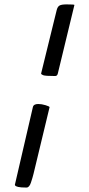

<svg xmlns="http://www.w3.org/2000/svg" viewBox="-20 -761 401 864"><path d="M228 -418.9Q183.6 -418.9 174.3 -422.6Q165 -426.3 165 -430.2L224.1 -670.9Q231.4 -701.7 235.4 -716.6Q239.3 -731.4 248.3 -736.3Q257.3 -741.2 279.8 -741.2Q314.9 -741.2 314.9 -738.8L240.2 -430.2Q237.8 -418.9 228 -418.9ZM99.1 83Q72.3 83 61.3 80.1Q50.3 77.1 48.6 74.2Q46.9 71.3 46.9 70.8L127.9 -278.8Q130.9 -293 151.9 -293Q167.5 -293 185.1 -287.6Q202.6 -282.2 203.1 -278.8L130.9 21Q126.5 39.1 119.1 61Q111.8 83 99.1 83Z"/></svg>

Font: Norican
Style: Regular
Weight: 400
Designer: Vernon Adams
Foundry: Vernon Adams
Version: Version 1.100; ttfautohint (v1.8.4.7-5d5b);gftools[0.9.33]